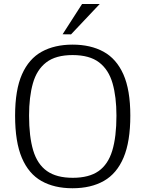

<svg xmlns="http://www.w3.org/2000/svg" viewBox="-20 -956 748 987"><path d="M352.5 11.7Q259.3 11.7 193.4 -25.4Q127.4 -62.5 92.5 -144.3Q57.6 -226.1 57.6 -361.3Q57.6 -493.7 93 -573.7Q128.4 -653.8 194.6 -690.2Q260.7 -726.6 353 -726.6Q445.8 -726.6 512.2 -690.2Q578.6 -653.8 614.3 -573.7Q649.9 -493.7 649.9 -361.8Q649.9 -228 615.2 -146Q580.6 -64 514.2 -26.1Q447.8 11.7 352.5 11.7ZM354 -42Q437.5 -42 486.6 -76.4Q535.6 -110.8 557.1 -181.6Q578.6 -252.4 578.6 -361.3Q578.6 -458 558.6 -527.8Q538.6 -597.7 489.5 -635.3Q440.4 -672.9 353 -672.9Q266.6 -672.9 217.8 -635.3Q168.9 -597.7 149.2 -527.8Q129.4 -458 129.4 -361.8Q129.4 -253.9 150.6 -182.9Q171.9 -111.8 221.2 -76.9Q270.5 -42 354 -42ZM345.2 -779.3 301.8 -779.8 401.9 -935.5H492.7Z"/></svg>

Font: Pontano Sans Light
Style: Regular
Weight: 300
Designer: Vernon Adams
Foundry: Vernon Adams
Version: Version 2.001